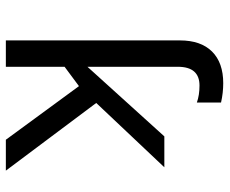

<svg xmlns="http://www.w3.org/2000/svg" viewBox="-82 -682 765 640"><g transform="rotate(90 300.0 -362.5)"><path d="M446.3 0 267.6 -243.7 203.1 -195.8V0H115.2V-580.1Q115.2 -649.9 152.3 -687.3Q189.5 -724.6 257.8 -724.6Q290 -724.6 322.3 -717.3V-636.7Q297.9 -645.5 265.6 -645.5Q203.1 -645.5 203.1 -573.2V-272L435.1 -528.3H538.1L323.7 -301.3L549.3 0Z"/></g></svg>

Font: Cousine
Style: Regular
Weight: 400
Monospace: yes
Designer: Steve Matteson
Foundry: Ascender Corporation
Version: Version 1.20